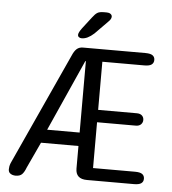

<svg xmlns="http://www.w3.org/2000/svg" viewBox="-55 -845 809 904"><g transform="rotate(5 349.0 -392.5)"><path d="M389 0.5Q335 0.5 335 -49V-155.5H158L101 -33Q93 -11.5 82.8 -1Q72.5 9.5 52 9.5Q44.5 9.5 36.5 7Q28.5 4.5 23.2 -1.5Q18 -7.5 18 -18Q18 -24 19.2 -31.2Q20.5 -38.5 24 -47.5L266 -577Q275 -598.5 286.5 -608.8Q298 -619 316 -619H611Q635 -619 645.2 -611.5Q655.5 -604 655.5 -590Q655.5 -576 645.2 -568.2Q635 -560.5 611 -560.5H412.5V-333H595Q611.5 -333 620 -324.8Q628.5 -316.5 628.5 -304Q628.5 -292 620 -283.2Q611.5 -274.5 595 -274.5H412.5V-58H611Q635 -58 645.2 -50.5Q655.5 -43 655.5 -28.5Q655.5 -14.5 645.2 -7Q635 0.5 611 0.5ZM181.5 -219H335V-557Q334 -557 333.2 -556.5Q332.5 -556 331.5 -554.5ZM305.5 -662Q298.5 -662 293 -665.8Q287.5 -669.5 287.5 -677Q287.5 -687.5 303.5 -709L345.5 -763.5Q358.5 -781 368.8 -787.2Q379 -793.5 399 -793.5H413.5Q424 -793.5 431 -788.5Q438 -783.5 438 -775.5Q438 -764 424 -751L364 -690Q348.5 -676 334.2 -669Q320 -662 305.5 -662Z"/></g></svg>

Font: Sono
Style: Regular
Weight: 400
Designer: Tyler Finck
Foundry: Tyler Finck
Version: Version 2.112